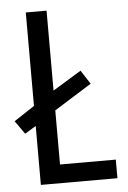

<svg xmlns="http://www.w3.org/2000/svg" viewBox="-53 -753 528 792"><g transform="rotate(-5 211.0 -357.0)"><path d="M84 0V-244L38 -216L-1 -271L84 -327V-714H170V-383L288 -455L325 -398L170 -301V-77H401V0Z"/></g></svg>

Font: Noto Sans Thai Looped Condensed
Style: Regular
Weight: 400
Width: 3
Designer: Sasikarn Vongin, Ben Mitchell
Foundry: The Fontpad Ltd
Version: Version 1.001; ttfautohint (v1.8.4.7-5d5b)